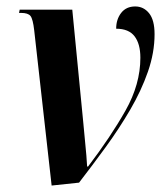

<svg xmlns="http://www.w3.org/2000/svg" viewBox="-20 -566 510 595"><path d="M86 -472Q82 -507 74.5 -516.5Q67 -526 45 -526H39L41 -536H204L238 -187Q241 -151 244.5 -118Q248 -85 250 -50H253Q323 -142 369 -223.5Q415 -305 415 -387Q415 -430 397 -453.5Q379 -477 340 -477Q340 -506 355.5 -526Q371 -546 399 -546Q425 -546 442 -525Q459 -504 459 -460Q459 -403 438.5 -344Q418 -285 383.5 -226Q349 -167 307.5 -110Q266 -53 225 0L140 9Z"/></svg>

Font: Noto Serif Display ExtraCondensed
Style: Bold Italic
Weight: 700
Width: 2
Italic angle: -12°
Designer: Monotype Design Team
Foundry: Monotype Imaging Inc.
Version: Version 2.009